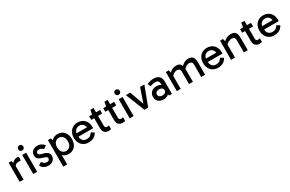

<svg xmlns="http://www.w3.org/2000/svg" viewBox="207 -2381 6425 4249"><g transform="rotate(-30 3420.0 -257.0)"><path d="M140 -488 164 -356V0H64V-488ZM149 -315 125 -326V-399L134 -410Q144 -428 165.5 -448.5Q187 -469 216 -483.5Q245 -498 275 -498Q290 -498 303.5 -496Q317 -494 324 -489V-399H293Q225 -399 194 -378.5Q163 -358 149 -315Z M511 0H411V-488H511ZM396 -638Q396 -667 413.5 -685.5Q431 -704 461 -704Q490 -704 508 -685.5Q526 -667 526 -638Q526 -610 508 -591.5Q490 -573 461 -573Q431 -573 413.5 -591.5Q396 -610 396 -638Z M797 10Q746 10 696.5 -14Q647 -38 615 -96L691 -146Q719 -109 744 -92.5Q769 -76 809 -76Q841 -76 858.5 -92.5Q876 -109 876 -133Q876 -149 867.5 -161Q859 -173 838 -183.5Q817 -194 778 -204Q706 -223 667 -254Q628 -285 628 -352Q628 -392 648 -425Q668 -458 706 -478Q744 -498 796 -498Q858 -498 902 -472.5Q946 -447 971 -412L894 -355Q880 -373 853 -390.5Q826 -408 785 -408Q760 -408 739 -394Q718 -380 718 -355Q718 -330 737.5 -314.5Q757 -299 809 -287Q897 -266 934 -232.5Q971 -199 971 -144Q971 -96 946.5 -61.5Q922 -27 882.5 -8.5Q843 10 797 10Z M1315 10Q1249 10 1200 -21.5Q1151 -53 1123.5 -110Q1096 -167 1096 -243Q1096 -320 1123.5 -377Q1151 -434 1200 -466Q1249 -498 1315 -498Q1383 -498 1433.5 -466Q1484 -434 1512 -377Q1540 -320 1540 -243Q1540 -167 1512 -110Q1484 -53 1433.5 -21.5Q1383 10 1315 10ZM1068 190V-488H1144L1168 -390H1158V-112H1168V190ZM1300 -76Q1362 -76 1400 -122Q1438 -168 1438 -243Q1438 -319 1400 -365.5Q1362 -412 1300 -412Q1239 -412 1201 -366Q1163 -320 1163 -244Q1163 -168 1201 -122Q1239 -76 1300 -76Z M1827 10Q1756 10 1702 -21.5Q1648 -53 1618 -110Q1588 -167 1588 -243Q1588 -320 1618 -377Q1648 -434 1702 -466Q1756 -498 1827 -498Q1899 -498 1953 -466Q2007 -434 2037 -377Q2067 -320 2067 -243Q2067 -236 2066.5 -228.5Q2066 -221 2065 -215H1683V-301H1993L1965 -243Q1965 -319 1931 -368Q1897 -417 1827 -417Q1765 -417 1728 -377.5Q1691 -338 1691 -274V-222Q1691 -155 1727 -115.5Q1763 -76 1827 -76Q1886 -76 1918 -101Q1950 -126 1974 -163L2049 -116Q2015 -53 1961.5 -21.5Q1908 10 1827 10Z M2336 9Q2272 9 2234.5 -28.5Q2197 -66 2197 -145V-482V-488L2216 -598H2297V-143Q2297 -115 2311.5 -101Q2326 -87 2348 -87Q2365 -87 2378 -89Q2391 -91 2401 -94V-1Q2388 3 2372.5 6Q2357 9 2336 9ZM2122 -396V-488H2401V-396Z M2695 9Q2631 9 2593.5 -28.5Q2556 -66 2556 -145V-482V-488L2575 -598H2656V-143Q2656 -115 2670.5 -101Q2685 -87 2707 -87Q2724 -87 2737 -89Q2750 -91 2760 -94V-1Q2747 3 2731.5 6Q2716 9 2695 9ZM2481 -396V-488H2760V-396Z M2976 0H2876V-488H2976ZM2861 -638Q2861 -667 2878.5 -685.5Q2896 -704 2926 -704Q2955 -704 2973 -685.5Q2991 -667 2991 -638Q2991 -610 2973 -591.5Q2955 -573 2926 -573Q2896 -573 2878.5 -591.5Q2861 -610 2861 -638Z M3532 -488 3348 0H3253L3059 -488H3170L3306 -109H3293L3423 -488Z M3740 14Q3683 14 3642 -6Q3601 -26 3579.5 -63.5Q3558 -101 3558 -153Q3558 -201 3580 -238.5Q3602 -276 3643 -298Q3684 -320 3740 -320Q3810 -320 3852.5 -288.5Q3895 -257 3912 -202H3856V-327Q3856 -358 3835 -384Q3814 -410 3761 -410Q3733 -410 3699.5 -403.5Q3666 -397 3630 -381L3600 -458Q3641 -478 3685 -488Q3729 -498 3771 -498Q3834 -498 3875 -475Q3916 -452 3936 -413.5Q3956 -375 3956 -327V0H3884L3859 -89L3912 -104Q3894 -45 3848 -15.5Q3802 14 3740 14ZM3758 -75Q3802 -75 3829 -95.5Q3856 -116 3856 -153Q3856 -191 3829 -211Q3802 -231 3758 -231Q3714 -231 3687 -211Q3660 -191 3660 -153Q3660 -116 3687 -95.5Q3714 -75 3758 -75Z M4080 0V-488H4156L4177 -402L4152 -399Q4179 -431 4209 -453Q4239 -475 4273 -486.5Q4307 -498 4344 -498Q4396 -498 4426 -480.5Q4456 -463 4470 -433.5Q4484 -404 4488 -367Q4492 -330 4492 -291V0H4392V-312Q4392 -364 4368.5 -382Q4345 -400 4313 -400Q4267 -400 4225 -371.5Q4183 -343 4164 -303V-359H4180V0ZM4704 0V-312Q4704 -364 4680.5 -382Q4657 -400 4625 -400Q4579 -400 4537 -371.5Q4495 -343 4476 -303L4464 -399Q4491 -431 4521 -453Q4551 -475 4585 -486.5Q4619 -498 4656 -498Q4708 -498 4738 -480.5Q4768 -463 4782 -433.5Q4796 -404 4800 -367Q4804 -330 4804 -291V0Z M5132 10Q5061 10 5007 -21.5Q4953 -53 4923 -110Q4893 -167 4893 -243Q4893 -320 4923 -377Q4953 -434 5007 -466Q5061 -498 5132 -498Q5204 -498 5258 -466Q5312 -434 5342 -377Q5372 -320 5372 -243Q5372 -236 5371.5 -228.5Q5371 -221 5370 -215H4988V-301H5298L5270 -243Q5270 -319 5236 -368Q5202 -417 5132 -417Q5070 -417 5033 -377.5Q4996 -338 4996 -274V-222Q4996 -155 5032 -115.5Q5068 -76 5132 -76Q5191 -76 5223 -101Q5255 -126 5279 -163L5354 -116Q5320 -53 5266.5 -21.5Q5213 10 5132 10Z M5745 -498Q5797 -498 5827 -480.5Q5857 -463 5871 -433.5Q5885 -404 5889 -367Q5893 -330 5893 -291V0H5793V-312Q5793 -364 5769.5 -382Q5746 -400 5714 -400Q5682 -400 5649 -387Q5616 -374 5590 -352Q5564 -330 5550 -303V-359H5566V0H5466V-488H5542L5563 -402L5538 -399Q5566 -431 5599 -453Q5632 -475 5669 -486.5Q5706 -498 5745 -498Z M6192 9Q6128 9 6090.5 -28.5Q6053 -66 6053 -145V-482V-488L6072 -598H6153V-143Q6153 -115 6167.5 -101Q6182 -87 6204 -87Q6221 -87 6234 -89Q6247 -91 6257 -94V-1Q6244 3 6228.5 6Q6213 9 6192 9ZM5978 -396V-488H6257V-396Z M6570 10Q6499 10 6445 -21.5Q6391 -53 6361 -110Q6331 -167 6331 -243Q6331 -320 6361 -377Q6391 -434 6445 -466Q6499 -498 6570 -498Q6642 -498 6696 -466Q6750 -434 6780 -377Q6810 -320 6810 -243Q6810 -236 6809.5 -228.5Q6809 -221 6808 -215H6426V-301H6736L6708 -243Q6708 -319 6674 -368Q6640 -417 6570 -417Q6508 -417 6471 -377.5Q6434 -338 6434 -274V-222Q6434 -155 6470 -115.5Q6506 -76 6570 -76Q6629 -76 6661 -101Q6693 -126 6717 -163L6792 -116Q6758 -53 6704.5 -21.5Q6651 10 6570 10Z"/></g></svg>

Font: Gabarito
Style: Regular
Weight: 400
Designer: Leandro Assis / Alvaro Franca / Felipe Casaprima
Foundry: Naipe Foundry
Version: Version 1.000